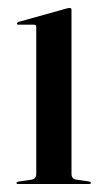

<svg xmlns="http://www.w3.org/2000/svg" viewBox="-20 -462 261 482"><path d="M159.5 -437V-25.5Q159.5 -13 171.5 -11L203 -6.5Q208 -6 208 -3Q208 0 204 0H24.5Q21.5 0 21.5 -3Q21.5 -5 25.5 -6L59 -11Q71 -13 71 -25V-394.5Q71 -400 65 -400H26Q22.5 -400 22.5 -403Q22.5 -405 26.5 -407L146.5 -440.5Q152.5 -442 155 -442Q159.5 -442 159.5 -437Z"/></svg>

Font: Fraunces144ptRegular
Style: Regular
Weight: 400
Version: Version 1.000;[0bf87f6ff]